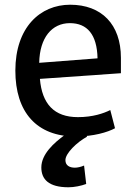

<svg xmlns="http://www.w3.org/2000/svg" viewBox="-20 -564 568 813"><path d="M270 229C186 229 155 195 155 145C155 89 208 41 255 7H348V15C306 38 257 85 257 114C257 137 275 146 297 146C308 146 322 143 336 137L345 215C324 223 294 229 270 229ZM492 -254 149 -230C158 -124 209 -68 310 -68C373 -68 419 -84 447 -98L467 -21C436 -4 375 14 301 14C134 14 45 -90 45 -265C45 -448 150 -544 277 -544C410 -544 492 -461 492 -319ZM393 -317C391 -418 349 -466 276 -466C200 -466 148 -405 146 -298Z"/></svg>

Font: Repo Medium
Style: Regular
Weight: 500
Designer: Stefan Peev
Foundry: Context Ltd
Version: Version 1.502